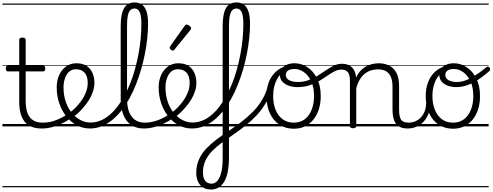

<svg xmlns="http://www.w3.org/2000/svg" viewBox="-20 -1039 4049 1578"><path d="M324 17Q273 17 237.5 2Q202 -13 180.5 -41.5Q159 -70 148.5 -110Q138 -150 138 -201V-452H47Q36 -452 32 -458Q28 -464 28 -476Q28 -489 32 -494.5Q36 -500 47 -500H138V-711Q138 -721 144.5 -725.5Q151 -730 164 -730Q177 -730 184 -725.5Q191 -721 191 -711V-500H332Q343 -500 347.5 -494.5Q352 -489 352 -476Q352 -464 347.5 -458Q343 -452 332 -452H191V-213Q191 -175 197 -142Q203 -109 218.5 -84.5Q234 -60 261 -45.5Q288 -31 331 -31Q341 -31 346 -23.5Q351 -16 350.5 -7Q350 2 343.5 9.5Q337 17 324 17ZM0 490H388V500H0ZM0 -20H388V0H0ZM0 -505H388V-500H0ZM0 -1010H388V-1000H0Z M326 17Q313 17 307.5 9.5Q302 2 303.5 -7Q305 -16 312.5 -23.5Q320 -31 332 -31Q388 -31 442 -52Q496 -73 540 -105Q548 -110 554.5 -107Q561 -104 565.5 -96.5Q570 -89 570 -80.5Q570 -72 563 -67Q529 -43 489 -24Q449 -5 407.5 6Q366 17 326 17ZM388 490V500ZM388 -20V0ZM388 -505V-500ZM388 -1010V-1000Z M543 -106Q566 -122 586.5 -140.5Q607 -159 624 -180Q648 -207 665 -236.5Q682 -266 691.5 -295.5Q701 -325 701 -355Q701 -414 675 -442Q649 -470 603 -470Q593 -470 587.5 -477.5Q582 -485 583 -494.5Q584 -504 590 -511.5Q596 -519 607 -519Q660 -519 693 -496.5Q726 -474 741 -437Q756 -400 756 -358Q756 -324 744.5 -288.5Q733 -253 712 -218.5Q691 -184 662 -152Q643 -129 619.5 -108Q596 -87 571 -69ZM388 490H832V500H388ZM388 -20H832V0H388ZM388 -505H832V-500H388ZM388 -1010H832V-1000H388Z M719 17Q661 17 611.5 -9.5Q562 -36 525 -82.5Q488 -129 467 -190Q446 -251 446 -321Q446 -364 458 -400.5Q470 -437 492 -463.5Q514 -490 543 -504.5Q572 -519 607 -519Q616 -519 620.5 -511.5Q625 -504 624 -494.5Q623 -485 617.5 -477.5Q612 -470 603 -470Q585 -470 569 -463Q553 -456 541 -443Q529 -430 520.5 -411.5Q512 -393 507 -370.5Q502 -348 502 -322Q502 -256 520.5 -202.5Q539 -149 570.5 -111Q602 -73 641.5 -52.5Q681 -32 724 -32Q766 -32 804.5 -47.5Q843 -63 878 -92Q913 -121 944 -161Q975 -201 1001.5 -250Q1028 -299 1050.5 -354.5Q1073 -410 1089.5 -470.5Q1106 -531 1118 -594Q1130 -657 1136 -720Q1142 -783 1142 -844Q1142 -854 1150.5 -859.5Q1159 -865 1169.5 -865Q1180 -865 1188.5 -859.5Q1197 -854 1197 -844Q1197 -788 1190.5 -726Q1184 -664 1171.5 -599.5Q1159 -535 1140.5 -471Q1122 -407 1098 -346Q1074 -285 1044 -230.5Q1014 -176 978.5 -131Q943 -86 902.5 -53Q862 -20 816 -1.5Q770 17 719 17ZM832 490V500ZM832 -20V0ZM832 -505V-500ZM832 -1010V-1000Z M1162 17Q1101 17 1058.5 -11.5Q1016 -40 994 -95Q972 -150 972 -229V-825Q972 -924 1000 -971.5Q1028 -1019 1086 -1019Q1123 -1019 1148 -1000Q1173 -981 1185 -942.5Q1197 -904 1197 -845Q1197 -833 1188.5 -826.5Q1180 -820 1169.5 -820Q1159 -820 1150.5 -826.5Q1142 -833 1142 -845Q1142 -888 1136 -915Q1130 -942 1117.5 -955.5Q1105 -969 1085 -969Q1065 -969 1051 -955.5Q1037 -942 1030.5 -910.5Q1024 -879 1024 -825V-229Q1024 -165 1040.5 -121Q1057 -77 1089.5 -54Q1122 -31 1168 -31Q1179 -31 1184.5 -23.5Q1190 -16 1189.5 -7Q1189 2 1182 9.5Q1175 17 1162 17ZM832 490H1226V500H832ZM832 -20H1226V0H832ZM832 -505H1226V-500H832ZM832 -1010H1226V-1000H832Z M1164 17Q1151 17 1145.5 9.5Q1140 2 1141.5 -7Q1143 -16 1150.5 -23.5Q1158 -31 1170 -31Q1226 -31 1280 -52Q1334 -73 1378 -105Q1386 -110 1392.5 -107Q1399 -104 1403.5 -96.5Q1408 -89 1408 -80.5Q1408 -72 1401 -67Q1367 -43 1327 -24Q1287 -5 1245.5 6Q1204 17 1164 17ZM1226 490V500ZM1226 -20V0ZM1226 -505V-500ZM1226 -1010V-1000Z M1381 -106Q1404 -122 1424.5 -140.5Q1445 -159 1462 -180Q1486 -207 1503 -236.5Q1520 -266 1529.5 -295.5Q1539 -325 1539 -355Q1539 -414 1513 -442Q1487 -470 1441 -470Q1431 -470 1425.5 -477.5Q1420 -485 1421 -494.5Q1422 -504 1428 -511.5Q1434 -519 1445 -519Q1498 -519 1531 -496.5Q1564 -474 1579 -437Q1594 -400 1594 -358Q1594 -324 1582.5 -288.5Q1571 -253 1550 -218.5Q1529 -184 1500 -152Q1481 -129 1457.5 -108Q1434 -87 1409 -69ZM1226 490H1670V500H1226ZM1226 -20H1670V0H1226ZM1226 -505H1670V-500H1226ZM1226 -1010H1670V-1000H1226Z M1557 17Q1499 17 1449.5 -9.5Q1400 -36 1363 -82.5Q1326 -129 1305 -190Q1284 -251 1284 -321Q1284 -364 1296 -400.5Q1308 -437 1330 -463.5Q1352 -490 1381 -504.5Q1410 -519 1445 -519Q1454 -519 1458.5 -511.5Q1463 -504 1462 -494.5Q1461 -485 1455.5 -477.5Q1450 -470 1441 -470Q1423 -470 1407 -463Q1391 -456 1379 -443Q1367 -430 1358.5 -411.5Q1350 -393 1345 -370.5Q1340 -348 1340 -322Q1340 -256 1358.5 -202.5Q1377 -149 1408.5 -111Q1440 -73 1479.5 -52.5Q1519 -32 1562 -32Q1604 -32 1642.5 -47.5Q1681 -63 1716 -92Q1751 -121 1782 -161Q1813 -201 1839.5 -250Q1866 -299 1888.5 -354.5Q1911 -410 1927.5 -470.5Q1944 -531 1956 -594Q1968 -657 1974 -720Q1980 -783 1980 -844Q1980 -854 1988.5 -859.5Q1997 -865 2007.5 -865Q2018 -865 2026.5 -859.5Q2035 -854 2035 -844Q2035 -788 2028.5 -726Q2022 -664 2009.5 -599.5Q1997 -535 1978.5 -471Q1960 -407 1936 -346Q1912 -285 1882 -230.5Q1852 -176 1816.5 -131Q1781 -86 1740.5 -53Q1700 -20 1654 -1.5Q1608 17 1557 17ZM1670 490V500ZM1670 -20V0ZM1670 -505V-500ZM1670 -1010V-1000Z M1401 -623Q1394 -623 1384 -631Q1374 -639 1374 -647Q1374 -649 1375.5 -651.5Q1377 -654 1379 -659L1498 -827Q1501 -832 1505 -834.5Q1509 -837 1515 -837Q1521 -837 1529.5 -832Q1538 -827 1544.5 -820.5Q1551 -814 1551 -808Q1551 -803 1550 -800.5Q1549 -798 1545 -793L1414 -632Q1408 -623 1401 -623Z M1710 519Q1699 519 1693.5 511.5Q1688 504 1689 495Q1690 486 1696.5 478.5Q1703 471 1715 471Q1748 471 1768.5 445Q1789 419 1799.5 373.5Q1810 328 1810 270V-825Q1810 -924 1836.5 -971.5Q1863 -1019 1924 -1019Q1961 -1019 1985.5 -1000Q2010 -981 2022.5 -942.5Q2035 -904 2035 -845Q2035 -833 2026.5 -826.5Q2018 -820 2007.5 -820Q1997 -820 1988.5 -826.5Q1980 -833 1980 -845Q1980 -888 1974 -915Q1968 -942 1955.5 -955.5Q1943 -969 1923 -969Q1903 -969 1889.5 -955.5Q1876 -942 1869 -910.5Q1862 -879 1862 -825V259Q1862 316 1853.5 364Q1845 412 1827 446.5Q1809 481 1780 500Q1751 519 1710 519ZM1670 490H2074V500H1670ZM1670 -20H2074V0H1670ZM1670 -505H2074V-500H1670ZM1670 -1010H2074V-1000H1670Z M1709 518Q1675 518 1649 502Q1623 486 1608 455.5Q1593 425 1593 383Q1593 322 1614.5 273Q1636 224 1673 184.5Q1710 145 1757 109.5Q1804 74 1856 39.5Q1908 5 1959 -33.5Q2010 -72 2056 -118Q2102 -164 2136 -221.5Q2170 -279 2187 -353Q2189 -360 2198.5 -359.5Q2208 -359 2216.5 -353.5Q2225 -348 2223 -340Q2204 -262 2169 -200.5Q2134 -139 2089.5 -91.5Q2045 -44 1995.5 -5Q1946 34 1896.5 68Q1847 102 1802.5 134.5Q1758 167 1723 203Q1688 239 1668 282Q1648 325 1648 380Q1648 410 1657 430.5Q1666 451 1681.5 460.5Q1697 470 1716 470Q1725 470 1729.5 477.5Q1734 485 1733 494Q1732 503 1725.5 510.5Q1719 518 1709 518ZM2074 490H2087V500H2074ZM2074 -20H2087V0H2074ZM2074 -505H2087V-500H2074ZM2074 -1010H2087V-1000H2074Z M2394 19Q2326 19 2275 -15.5Q2224 -50 2197 -110.5Q2170 -171 2170 -250Q2170 -308 2186 -354.5Q2202 -401 2232.5 -435Q2263 -469 2306 -487Q2349 -505 2403 -505Q2411 -505 2413.5 -498Q2416 -491 2413.5 -483.5Q2411 -476 2402 -476Q2370 -476 2342.5 -465.5Q2315 -455 2293 -435Q2271 -415 2256 -387Q2241 -359 2233 -324.5Q2225 -290 2225 -250Q2225 -185 2245.5 -135.5Q2266 -86 2303.5 -58.5Q2341 -31 2394 -31Q2433 -31 2464 -46.5Q2495 -62 2516.5 -91.5Q2538 -121 2549.5 -161.5Q2561 -202 2561 -250Q2561 -321 2537.5 -371Q2514 -421 2477.5 -446.5Q2441 -472 2402 -472Q2390 -472 2383.5 -479Q2377 -486 2377 -495.5Q2377 -505 2383.5 -512Q2390 -519 2402 -519Q2457 -519 2506 -487Q2555 -455 2585.5 -394.5Q2616 -334 2616 -250Q2616 -202 2606 -161Q2596 -120 2577 -87Q2558 -54 2530.5 -30Q2503 -6 2469 6.5Q2435 19 2394 19ZM2086 490H2687V500H2086ZM2086 -20H2687V0H2086ZM2086 -505H2687V-500H2086ZM2086 -1010H2687V-1000H2086Z M2423 -323Q2388 -323 2355 -334Q2322 -345 2301 -367.5Q2280 -390 2280 -427Q2280 -454 2295 -474.5Q2310 -495 2337 -507Q2364 -519 2401 -519Q2413 -519 2419.5 -512Q2426 -505 2426 -495.5Q2426 -486 2419.5 -479Q2413 -472 2401 -472Q2367 -472 2348 -459.5Q2329 -447 2329 -423Q2329 -403 2342.5 -390Q2356 -377 2378.5 -371Q2401 -365 2426 -365Q2475 -365 2515.5 -380Q2556 -395 2592 -417.5Q2628 -440 2660.5 -462.5Q2693 -485 2725 -500Q2757 -515 2791 -515Q2803 -515 2809 -508Q2815 -501 2814 -491.5Q2813 -482 2806.5 -474.5Q2800 -467 2787 -467Q2757 -467 2729 -452.5Q2701 -438 2670 -416.5Q2639 -395 2603.5 -373.5Q2568 -352 2523.5 -337.5Q2479 -323 2423 -323ZM2687 490H2725V500H2687ZM2687 -20H2725V0H2687ZM2687 -505H2725V-500H2687ZM2687 -1010H2725V-1000H2687Z M3333 17Q3296 17 3271.5 6.5Q3247 -4 3233 -24Q3219 -44 3212.5 -72.5Q3206 -101 3206 -137V-326Q3206 -371 3194 -403Q3182 -435 3155.5 -452Q3129 -469 3086 -469Q3059 -469 3031.5 -461Q3004 -453 2980.5 -435Q2957 -417 2938.5 -387.5Q2920 -358 2908 -314V-4Q2908 6 2901.5 10.5Q2895 15 2881 15Q2868 15 2862 10.5Q2856 6 2856 -4V-374Q2856 -424 2839 -445.5Q2822 -467 2788 -467Q2777 -467 2771.5 -474.5Q2766 -482 2766.5 -491.5Q2767 -501 2773 -508Q2779 -515 2790 -515Q2818 -515 2838.5 -507Q2859 -499 2873.5 -484.5Q2888 -470 2896 -450Q2904 -430 2906 -405V-401Q2922 -435 2943 -457.5Q2964 -480 2989 -493.5Q3014 -507 3040.5 -513Q3067 -519 3093 -519Q3141 -519 3178.5 -500Q3216 -481 3238 -440.5Q3260 -400 3260 -334V-137Q3260 -82 3275.5 -56.5Q3291 -31 3339 -31Q3348 -31 3353 -23.5Q3358 -16 3357.5 -7Q3357 2 3351 9.5Q3345 17 3333 17ZM2724 490H3395V500H2724ZM2724 -20H3395V0H2724ZM2724 -505H3395V-500H2724ZM2724 -1010H3395V-1000H2724Z M3330 17Q3319 17 3313.5 9.5Q3308 2 3308.5 -7Q3309 -16 3316 -23.5Q3323 -31 3336 -31Q3369 -31 3395.5 -43Q3422 -55 3441 -76Q3460 -97 3470.5 -125Q3481 -153 3482 -186Q3483 -198 3492 -201.5Q3501 -205 3509.5 -201.5Q3518 -198 3517 -186Q3516 -142 3501.5 -104.5Q3487 -67 3462.5 -40Q3438 -13 3404 2Q3370 17 3330 17ZM3395 490V500ZM3395 -20V0ZM3395 -505V-500ZM3395 -1010V-1000Z M3703 19Q3635 19 3584 -15.5Q3533 -50 3506 -110.5Q3479 -171 3479 -250Q3479 -308 3495 -354.5Q3511 -401 3541.5 -435Q3572 -469 3615 -487Q3658 -505 3712 -505L3711 -476Q3671 -476 3638.5 -459.5Q3606 -443 3582.5 -413Q3559 -383 3546.5 -341.5Q3534 -300 3534 -250Q3534 -185 3554.5 -135.5Q3575 -86 3612.5 -58.5Q3650 -31 3703 -31Q3742 -31 3773 -46.5Q3804 -62 3825.5 -91.5Q3847 -121 3858.5 -161.5Q3870 -202 3870 -250Q3870 -321 3846.5 -371Q3823 -421 3786.5 -446.5Q3750 -472 3711 -472Q3677 -472 3658.5 -459.5Q3640 -447 3640 -423Q3640 -402 3654.5 -389Q3669 -376 3690.5 -370.5Q3712 -365 3731 -365Q3765 -365 3799.5 -376Q3834 -387 3876.5 -413Q3919 -439 3977 -486Q3985 -493 3992 -491Q3999 -489 4004 -482.5Q4009 -476 4008.5 -468Q4008 -460 4001 -454Q3940 -402 3893 -374Q3846 -346 3807 -334.5Q3768 -323 3729 -323Q3696 -323 3664 -333.5Q3632 -344 3611 -367Q3590 -390 3590 -427Q3590 -454 3605 -474.5Q3620 -495 3647 -507Q3674 -519 3711 -519Q3766 -519 3815 -487Q3864 -455 3894.5 -394.5Q3925 -334 3925 -250Q3925 -202 3915 -161Q3905 -120 3886 -87Q3867 -54 3839.5 -30Q3812 -6 3778 6.5Q3744 19 3703 19ZM3395 490H3996V500H3395ZM3395 -20H3996V0H3395ZM3395 -505H3996V-500H3395ZM3395 -1010H3996V-1000H3395Z"/></svg>

Font: Playwrite ES Deco Guides
Style: Regular
Weight: 400
Designer: Veronika Burian, José Scaglione
Foundry: TypeTogether
Version: Version 1.003